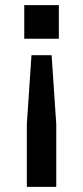

<svg xmlns="http://www.w3.org/2000/svg" viewBox="-20 -520 322 744"><path d="M208 -500V-370H74V-500ZM198 204H84V-39L102 -306H180L198 -39Z"/></svg>

Font: CBA Beacon Sans Bold
Style: Regular
Weight: 700
Designer: Wei Huang
Foundry: Wei Huang
Version: Version 1.002